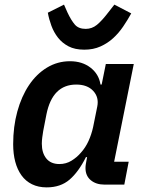

<svg xmlns="http://www.w3.org/2000/svg" viewBox="-20 -799 628 831"><path d="M432 0Q396 0 373 -19Q350 -38 350 -72Q350 -80 351.5 -89Q353 -98 354 -103L357 -119H352Q320 -55 281 -21.5Q242 12 182 12Q146 12 118.5 -1.5Q91 -15 73 -40Q55 -65 46 -99Q37 -133 37 -175Q37 -251 55 -316.5Q73 -382 105.5 -430.5Q138 -479 183.5 -506.5Q229 -534 283 -534Q336 -534 372 -506Q408 -478 415 -433H420L438 -522H559L474 -99H537L518 0ZM237 -89Q266 -89 289.5 -103.5Q313 -118 330 -138Q350 -160 363 -188.5Q376 -217 383 -249L401 -338Q409 -378 383.5 -405.5Q358 -433 310 -433Q207 -433 181 -304L167 -232Q165 -221 163 -205Q161 -189 161 -177Q161 -137 180.5 -113Q200 -89 237 -89ZM345 -584Q304 -584 276.5 -598.5Q249 -613 231 -636Q213 -659 202.5 -687.5Q192 -716 187 -744L257 -779L272 -745Q288 -711 304 -692.5Q320 -674 351 -674Q378 -674 399.5 -691.5Q421 -709 450 -747L475 -779L548 -741Q532 -712 513 -684Q494 -656 470 -634Q446 -612 415 -598Q384 -584 345 -584Z"/></svg>

Font: IBM Plex Sans SmBld
Style: Italic
Weight: 600
Italic angle: -11°
Designer: Mike Abbink, Paul van der Laan, Pieter van Rosmalen
Foundry: Bold Monday
Version: Version 3.005